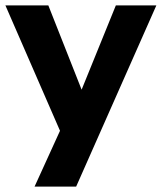

<svg xmlns="http://www.w3.org/2000/svg" viewBox="-24 -511 599 711"><path d="M104 180 212 -57V5L-4 -491H155L294 -139H262L405 -491H555L258 180Z"/></svg>

Font: Nunito Sans 12pt ExtraBold
Style: Regular
Weight: 800
Designer: Vernon Adams
Foundry: Vernon Adams
Version: Version 3.101;gftools[0.9.27]